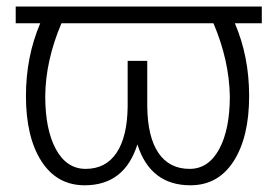

<svg xmlns="http://www.w3.org/2000/svg" viewBox="-20 -548 826 578"><path d="M768.1 -478H687Q730 -377.9 730 -259.3Q730 -135.3 683.3 -62.7Q636.7 9.8 553.2 9.8Q432.6 9.8 393.6 -113.3Q355 9.8 234.9 9.8Q151.4 9.8 104.7 -62.7Q58.1 -135.3 58.1 -259.3Q58.1 -377 101.1 -478H27.3V-528.3H768.1ZM671.9 -258.3Q669.9 -366.7 622.6 -478H165Q117.2 -365.7 116.2 -258.3Q116.2 -157.7 148.4 -98.6Q180.7 -39.6 237.8 -39.6Q298.3 -39.6 330.8 -87.9Q363.3 -136.2 364.3 -227.5V-364.7H423.3V-228Q424.3 -135.7 457 -87.6Q489.7 -39.6 550.8 -39.6Q607.4 -39.6 639.6 -98.6Q671.9 -157.7 671.9 -258.3Z"/></svg>

Font: RobotoInd Light
Style: Regular
Weight: 300
Designer: Google
Version: Version 2.001151; 2014